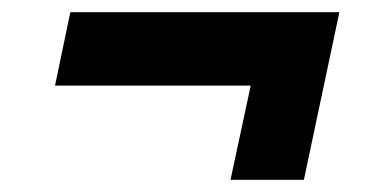

<svg xmlns="http://www.w3.org/2000/svg" viewBox="-20 -360 640 314"><path d="M357 -66 390 -220H70L95 -340H535L477 -66Z"/></svg>

Font: Geist Mono Black
Style: Italic
Weight: 900
Italic angle: -12°
Monospace: yes
Designer: Basement.studio, Andrés Briganti, Mateo Zaragoza
Foundry: Basement.studio, Vercel, Andrés Briganti, Guido Ferreyra, Mateo Zaragoza
Version: Version 1.500; ttfautohint (v1.8.4.7-5d5b)